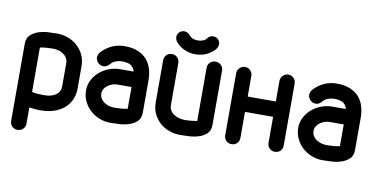

<svg xmlns="http://www.w3.org/2000/svg" viewBox="-84 -986 2764 1406"><g transform="rotate(10 1298.5 -282.5)"><path d="M373 -362Q373 -385 363 -402Q353 -419 336.5 -430Q320 -441 300 -446.5Q280 -452 259 -452Q237 -452 211 -450Q185 -448 163 -443V-113Q179 -108 207 -106.5Q235 -105 256 -105Q307 -105 340 -127.5Q373 -150 373 -195ZM487 -195Q487 -154 472 -117Q457 -80 427 -52Q397 -24 351.5 -7.5Q306 9 245 9Q227 9 206.5 7.5Q186 6 163 2V122Q163 147 146.5 163Q130 179 107 179Q82 179 65.5 163.5Q49 148 49 123V-451Q49 -493 73 -516Q97 -539 131.5 -550.5Q166 -562 203.5 -564Q241 -566 269 -566Q312 -566 351.5 -551.5Q391 -537 421 -510Q451 -483 469 -445.5Q487 -408 487 -362Z M870 -389Q863 -416 842 -432Q821 -448 769 -448Q743 -446 723.5 -438Q704 -430 688 -411Q670 -389 644 -389Q621 -389 604 -406.5Q587 -424 587 -446Q587 -455 591 -465Q595 -475 601 -483Q636 -521 679 -541Q722 -561 774 -561Q831 -561 872 -544Q913 -527 938.5 -498Q964 -469 976 -429.5Q988 -390 988 -344V-105Q988 -62 963.5 -39Q939 -16 904.5 -5Q870 6 831.5 8Q793 10 765 10Q723 10 684 -5.5Q645 -21 615.5 -48Q586 -75 568 -112.5Q550 -150 550 -194Q550 -235 568.5 -270.5Q587 -306 617.5 -332.5Q648 -359 688 -374Q728 -389 770 -389ZM874 -275H770Q752 -275 733.5 -269Q715 -263 700 -252.5Q685 -242 675 -226.5Q665 -211 664 -193Q664 -170 674 -153.5Q684 -137 700.5 -126Q717 -115 737 -109.5Q757 -104 778 -104Q799 -104 825 -106Q851 -108 874 -113Z M1291 -695Q1313 -695 1332 -702.5Q1351 -710 1362 -728Q1376 -744 1400 -744Q1419 -744 1432 -734Q1451 -717 1451 -693Q1451 -676 1438 -658Q1412 -627 1374 -609.5Q1336 -592 1291 -592Q1250 -592 1211 -609Q1172 -626 1146 -658Q1133 -676 1133 -693Q1133 -716 1152 -733Q1167 -744 1184 -744Q1207 -744 1226 -725Q1236 -709 1253.5 -702Q1271 -695 1291 -695ZM1391 -509Q1391 -532 1407 -548.5Q1423 -565 1448 -565Q1473 -565 1489.5 -548.5Q1506 -532 1506 -509V-105Q1506 -62 1481.5 -39Q1457 -16 1422.5 -5.5Q1388 5 1350.5 7Q1313 9 1286 9Q1242 9 1202.5 -5.5Q1163 -20 1133 -47Q1103 -74 1085.5 -111.5Q1068 -149 1068 -195V-506Q1068 -532 1084 -548Q1100 -564 1125 -564Q1148 -564 1164.5 -548Q1181 -532 1181 -506V-195Q1181 -172 1191.5 -155Q1202 -138 1219.5 -127Q1237 -116 1258.5 -110.5Q1280 -105 1302 -105Q1324 -105 1349 -108L1391 -113Z M1611 -507Q1611 -530 1627.5 -547Q1644 -564 1667 -564Q1692 -564 1708 -547Q1724 -530 1724 -507V-354H1933V-507Q1933 -530 1949.5 -547Q1966 -564 1989 -564Q2014 -564 2030 -547Q2046 -530 2046 -507V-47Q2046 -22 2030 -6Q2014 10 1989 10Q1966 10 1949.5 -6Q1933 -22 1933 -47V-240H1724V-47Q1724 -22 1708 -6Q1692 10 1667 10Q1644 10 1627.5 -6Q1611 -22 1611 -47Z M2448 -389Q2441 -416 2420 -432Q2399 -448 2347 -448Q2321 -446 2301.5 -438Q2282 -430 2266 -411Q2248 -389 2222 -389Q2199 -389 2182 -406.5Q2165 -424 2165 -446Q2165 -455 2169 -465Q2173 -475 2179 -483Q2214 -521 2257 -541Q2300 -561 2352 -561Q2409 -561 2450 -544Q2491 -527 2516.5 -498Q2542 -469 2554 -429.5Q2566 -390 2566 -344V-105Q2566 -62 2541.5 -39Q2517 -16 2482.5 -5Q2448 6 2409.5 8Q2371 10 2343 10Q2301 10 2262 -5.5Q2223 -21 2193.5 -48Q2164 -75 2146 -112.5Q2128 -150 2128 -194Q2128 -235 2146.5 -270.5Q2165 -306 2195.5 -332.5Q2226 -359 2266 -374Q2306 -389 2348 -389ZM2452 -275H2348Q2330 -275 2311.5 -269Q2293 -263 2278 -252.5Q2263 -242 2253 -226.5Q2243 -211 2242 -193Q2242 -170 2252 -153.5Q2262 -137 2278.5 -126Q2295 -115 2315 -109.5Q2335 -104 2356 -104Q2377 -104 2403 -106Q2429 -108 2452 -113Z"/></g></svg>

Font: VDS
Style: Bold
Weight: 700
Designer: artmaker
Foundry: artmaker
Version: Version 1.000 2009 initial release